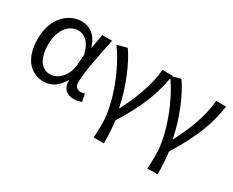

<svg xmlns="http://www.w3.org/2000/svg" viewBox="-106 -945 1859 1533"><g transform="rotate(30 823.5 -179.0)"><path d="M261 13C331 13 388 -24 429 -97H433C432 -21 475 13 540 13C572 13 594 6 610 -1L596 -70C585 -66 571 -63 559 -63C529 -63 505 -82 505 -119C505 -218 544 -400 573 -543H483L460 -414H457C426 -518 357 -557 289 -557C164 -557 51 -448 51 -262C51 -84 137 13 261 13ZM279 -63C195 -63 146 -136 146 -263C146 -406 221 -480 299 -480C350 -480 406 -453 436 -335L428 -232C420 -140 351 -63 279 -63Z M832 199H926C926 137 923 60 914 -5C1048 -223 1101 -360 1130 -543H1038C1026 -392 965 -244 895 -107H890C858 -277 778 -462 710 -557L619 -533C728 -389 836 -116 836 65C836 125 836 150 832 199Z M1327 199H1421C1421 137 1418 60 1409 -5C1543 -223 1596 -360 1625 -543H1533C1521 -392 1460 -244 1390 -107H1385C1353 -277 1273 -462 1205 -557L1114 -533C1223 -389 1331 -116 1331 65C1331 125 1331 150 1327 199Z"/></g></svg>

Font: Noto Sans CJK KR Regular
Style: Regular
Weight: 400
Designer: Ryoko NISHIZUKA (kana & ideographs); Paul D. Hunt (Latin, Greek & Cyrillic); Wenlong ZHANG (bopomofo); Sandoll Communica
Foundry: Adobe Systems Incorporated
Version: Version 1.004;PS 1.004;hotconv 1.0.82;makeotf.lib2.5.63406